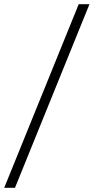

<svg xmlns="http://www.w3.org/2000/svg" viewBox="-80 -770 444 910"><path d="M-60 120 293 -750H344L-9 120Z"/></svg>

Font: Spectral SC
Style: Bold Italic
Weight: 700
Italic angle: -10°
Designer: Jean-Baptiste Levee
Foundry: Production Type
Version: Version 2.001